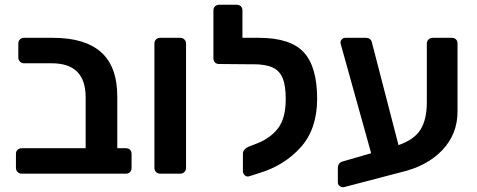

<svg xmlns="http://www.w3.org/2000/svg" viewBox="-20 -730 2006 807"><path d="M47 -24V-83Q47 -94 54 -100.5Q61 -107 71 -107H340V-321Q340 -464 198 -464H81Q71 -464 64 -471Q57 -478 57 -488V-547Q57 -558 64 -564.5Q71 -571 81 -571H203Q337 -571 405 -510.5Q473 -450 473 -323V-107H509Q520 -107 526.5 -100.5Q533 -94 533 -83V-24Q533 -14 526.5 -7Q520 0 509 0H71Q61 0 54 -7Q47 -14 47 -24Z M629 -24V-547Q629 -558 636 -564.5Q643 -571 653 -571H738Q748 -571 755 -564Q762 -557 762 -547V-24Q762 -14 755 -7Q748 0 738 0H653Q643 0 636 -7Q629 -14 629 -24Z M1313 -315Q1313 -188 1244 -111Q1175 -34 1068 -2L1027 11Q1017 14 1009 7Q1001 0 1001 -11V-84Q1001 -93 1007 -100.5Q1013 -108 1024 -113L1060 -127Q1118 -150 1149.5 -192Q1181 -234 1181 -314Q1181 -369 1168.5 -400.5Q1156 -432 1126.5 -446Q1097 -460 1044 -460H1017H1014L901 -461Q890 -461 883.5 -467.5Q877 -474 877 -484V-686Q877 -697 884 -703.5Q891 -710 901 -710H975Q986 -710 992.5 -703.5Q999 -697 999 -686V-571H1068Q1201 -571 1257 -510Q1313 -449 1313 -315Z M1903 -547V-261Q1903 -167 1839.5 -99.5Q1776 -32 1665 -6L1428 56Q1418 59 1409 53Q1400 47 1400 36V-23Q1400 -45 1419 -51L1540 -86L1416 -531Q1411 -548 1411 -551Q1411 -559 1417 -565Q1423 -571 1431 -571H1519Q1528 -571 1534 -566.5Q1540 -562 1542 -556L1655 -120Q1723 -144 1748.5 -187Q1774 -230 1774 -299V-547Q1774 -557 1781 -564Q1788 -571 1799 -571H1879Q1890 -571 1896.5 -564.5Q1903 -558 1903 -547Z"/></svg>

Font: Hezaedrus Medium
Style: Regular
Weight: 500
Designer: Hubert & Fischer
Foundry: Hubert & Fischer
Version: Version 1.10;September 3, 2019;FontCreator 11.5.0.2425 64-bi